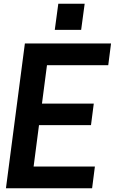

<svg xmlns="http://www.w3.org/2000/svg" viewBox="-20 -1014 618 1034"><path d="M436 -853ZM417 -853H275L294 -994H436ZM476 0H12L114 -780H578L563 -663H233L206 -456H485L470 -340H190L161 -117H491Z"/></svg>

Font: Tanohe Sans SemiBold
Style: Italic
Weight: 600
Designer: Village Type and Design LLC & Cristiano Sobral
Foundry: Cooper Hewitt Smithsonian Design Museum
Version: Version 1.00;September 29, 2021;FontCreator 13.0.0.2655 64-b